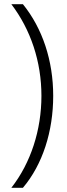

<svg xmlns="http://www.w3.org/2000/svg" viewBox="-20 -735 317 913"><path d="M233 -279C233 -447 182 -600 89 -715H34C126 -594 177 -442 177 -279C177 -118 127 39 34 158H89C183 47 233 -111 233 -279Z"/></svg>

Font: Noto Sans Gujarati SemiCondensed Light
Style: Regular
Weight: 300
Width: 4
Designer: Jelle Bosma - Monotype Design Team, Universal Thirst
Foundry: Monotype Imaging Inc.
Version: Version 2.106